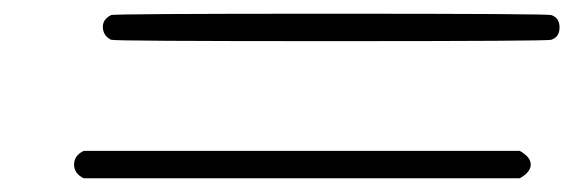

<svg xmlns="http://www.w3.org/2000/svg" viewBox="-20 -390 836 280"><path d="M142 -368Q145 -370 463 -370Q780 -370 784 -368Q796 -364 796 -350Q796 -336 784 -332Q780 -330 463 -330Q145 -330 142 -332Q130 -338 130 -351Q130 -362 142 -368ZM102 -170H738Q754 -161 754 -150Q754 -139 738 -130H102Q88 -137 88 -150Q88 -163 102 -170Z"/></svg>

Font: MathJax_SansSerif
Style: Italic
Weight: 400
Version: Version 1.1